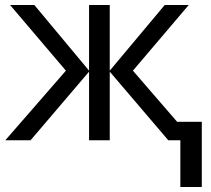

<svg xmlns="http://www.w3.org/2000/svg" viewBox="-20 -556 836 761"><path d="M728 -536.1 506.8 -275.9 682.1 -73.2H779.8V185.1H694.8V0H647L415 -272V0H333V-272L101.1 0H1L241.2 -275.9L20 -536.1H116.2L333 -275.9V-536.1H415V-275.9L632.8 -536.1Z"/></svg>

Font: Kurinto Seri
Style: Regular
Weight: 400
Designer: Kurinto was developed by Clint Goss from a range of fonts that are compatible with the SIL Open Font License Version 1.1
Foundry: Clinton F. Goss
Version: Version 2.196; July 25, 2020